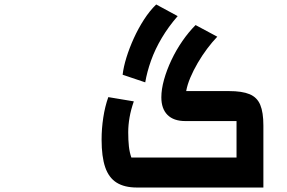

<svg xmlns="http://www.w3.org/2000/svg" viewBox="-20 -838 1282 858"><path d="M629 -470 528 -504Q532 -539 545 -581Q558 -623 578 -667Q598 -711 623.5 -750.5Q649 -790 678 -818L774 -766Q733 -719 703 -668.5Q673 -618 655 -567.5Q637 -517 629 -470ZM592 0Q536 0 501 -22Q466 -44 450 -91Q434 -138 434 -214Q434 -263 441.5 -312.5Q449 -362 464 -404L578 -385Q565 -348 559 -313.5Q553 -279 553 -247Q553 -211 556 -184Q559 -157 567 -134H1037V-297H808Q756 -297 728.5 -324.5Q701 -352 701 -403Q701 -439 713 -482Q725 -525 746 -569.5Q767 -614 795 -654.5Q823 -695 854 -726L951 -674Q928 -650 905.5 -620Q883 -590 863.5 -556.5Q844 -523 830.5 -491Q817 -459 812 -431H1003Q1062 -431 1095.5 -417Q1129 -403 1143 -369.5Q1157 -336 1157 -277V0Z"/></svg>

Font: Changa SemiBold
Style: Regular
Weight: 600
Designer: Eduardo Rodriguez Tunni
Foundry: Eduardo Rodriguez Tunni
Version: Version 3.002; ttfautohint (v1.8.2)